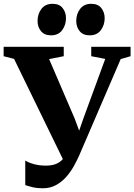

<svg xmlns="http://www.w3.org/2000/svg" viewBox="-40 -994 721 1030"><path d="M189.5 16Q159.5 16 136 10.5Q112.5 5 95.5 -1V-133Q110.5 -122.5 140.2 -114Q170 -105.5 206 -105.5Q232 -105.5 252.5 -111.8Q273 -118 288.5 -131.8Q304 -145.5 314 -167.5V-106L35.5 -678L-20.5 -692.5V-743H302V-692.5L223.5 -677L361 -357L405.5 -236.5L363 -231L407 -357.5L524.5 -678L449.5 -692.5V-743H660.5V-692.5L607.5 -677L384 -158Q373.5 -134.5 357.2 -104.8Q341 -75 317.5 -47.5Q294 -20 262.2 -2Q230.5 16 189.5 16ZM233 -804.5Q198 -804.5 179.8 -827Q161.5 -849.5 161.5 -881.5Q161.5 -919 182.2 -946.2Q203 -973.5 241.5 -973.5H242.5Q278 -973.5 296 -950.8Q314 -928 314 -896.5Q314 -860 293.5 -832.2Q273 -804.5 234 -804.5ZM440.5 -804.5Q405.5 -804.5 387.2 -827Q369 -849.5 369 -881.5Q369 -919 389.8 -946.2Q410.5 -973.5 449 -973.5H450Q485.5 -973.5 503.5 -950.8Q521.5 -928 521.5 -896.5Q521.5 -860 501 -832.2Q480.5 -804.5 441.5 -804.5Z"/></svg>

Font: Merriweather 60pt ExtraBold
Style: Regular
Weight: 800
Version: Version 2.100